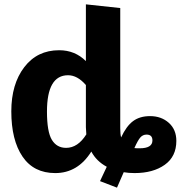

<svg xmlns="http://www.w3.org/2000/svg" viewBox="-20 -779 831 883"><path d="M670 -245Q722 -245 756.5 -214Q791 -183 791 -131Q791 -59 737.5 -21Q684 17 599 17Q572 17 549 13L518 84L440 54L471 -12Q423 -38 400 -82Q338 17 234 17Q135 17 83.5 -59Q32 -135 32 -267Q32 -392 91.5 -470Q151 -548 252 -548Q325 -548 375 -498V-759L533 -742V-190Q533 -162 537 -147Q561 -199 592 -222Q623 -245 670 -245ZM284 -99Q338 -99 377 -161Q375 -183 375 -194V-388Q336 -433 293 -433Q196 -433 196 -266Q196 -173 218.5 -136Q241 -99 284 -99ZM622 -97Q681 -97 681 -133Q681 -160 654 -160Q637 -160 625.5 -147Q614 -134 598 -98Q605 -97 622 -97Z"/></svg>

Font: Fira Sans
Style: Bold
Weight: 700
Designer: bBox Type GmbH & Carrois Corporate GbR & Edenspiekermann AG
Foundry: bBox Type GmbH & Carrois Corporate GbR & Edenspiekermann AG
Version: Version 4.301;PS 004.301;hotconv 1.0.88;makeotf.lib2.5.64775